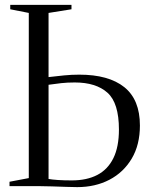

<svg xmlns="http://www.w3.org/2000/svg" viewBox="-20 -763 604 787"><path d="M296.5 4Q281 4 252.2 3Q223.5 2 193.2 1Q163 0 142.5 0H19V-18L98 -33V-710L22 -725V-743H273V-725L179 -710V-447Q212.5 -451 243 -454Q273.5 -457 305 -457Q425.5 -457 489.5 -405.8Q553.5 -354.5 553.5 -248.5Q553.5 -169.5 520 -113Q486.5 -56.5 428.5 -26.2Q370.5 4 296.5 4ZM274 -23.5Q336 -23.5 379 -46Q422 -68.5 444.8 -114.8Q467.5 -161 467.5 -232Q467.5 -341 420.5 -383Q373.5 -425 286.5 -425Q256 -425 230.8 -422.2Q205.5 -419.5 179 -415.5V-29.5Q191.5 -27 217.2 -25.2Q243 -23.5 274 -23.5Z"/></svg>

Font: Merriweather 144pt Light
Style: Regular
Weight: 300
Version: Version 2.100